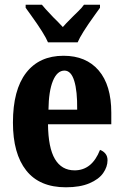

<svg xmlns="http://www.w3.org/2000/svg" viewBox="-20 -786 525 816"><path d="M35 -265Q35 -404 91 -476.5Q147 -549 250 -549Q346 -549 399.5 -486.5Q453 -424 453 -307V-258H184Q185 -158 213.5 -110Q242 -62 297 -62Q371 -62 405 -149Q419 -144 428 -133Q437 -122 437 -105Q437 -77 418.5 -50.5Q400 -24 360 -7Q320 10 260 10Q148 10 91.5 -61.5Q35 -133 35 -265ZM308 -320Q309 -399 295.5 -442.5Q282 -486 254 -486Q223 -486 205 -442.5Q187 -399 186 -320ZM112 -721 89 -753V-766H158Q166 -755 207 -712Q224 -696 247 -671Q254 -680 291 -717Q296 -722 312.5 -738Q329 -754 337 -766H405V-753L382 -721Q325 -642 310 -606H184Q169 -642 112 -721Z"/></svg>

Font: Noto Serif CondExtraBold
Style: Regular
Weight: 800
Width: 3
Designer: Monotype Design Team
Foundry: Monotype Imaging Inc.
Version: Version 1.001